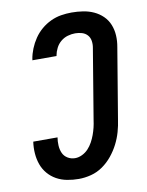

<svg xmlns="http://www.w3.org/2000/svg" viewBox="-85 -804 669 873"><g transform="rotate(-10 250.0 -367.5)"><path d="M208 8Q181 8 154.5 3Q128 -2 105.5 -14.5Q83 -27 66.5 -46.5Q50 -66 41.5 -90Q33 -114 31 -141Q29 -168 33 -195H145Q142 -177 143 -158Q144 -139 151 -123Q158 -107 173.5 -97.5Q189 -88 208 -88Q224 -88 240.5 -96Q257 -104 269 -117Q281 -130 289.5 -145.5Q298 -161 304 -177.5Q310 -194 314 -210.5Q318 -227 320 -243L374 -568Q377 -584 374.5 -600Q372 -616 362 -627Q352 -638 337 -642.5Q322 -647 306 -647Q289 -647 271.5 -642Q254 -637 239.5 -625Q225 -613 216.5 -596Q208 -579 205 -562Q205 -562 205 -561Q205 -560 205 -560H93Q94 -561 94 -562.5Q94 -564 94 -565Q98 -589 107.5 -612.5Q117 -636 131.5 -657.5Q146 -679 166 -696Q186 -713 209.5 -724Q233 -735 257.5 -739Q282 -743 306 -743Q333 -743 359 -739Q385 -735 408 -724.5Q431 -714 449 -696.5Q467 -679 476.5 -655.5Q486 -632 487.5 -605.5Q489 -579 484 -552L430 -228Q426 -199 418 -171Q410 -143 396.5 -116.5Q383 -90 363.5 -66Q344 -42 319 -24.5Q294 -7 265 0.5Q236 8 208 8Z"/></g></svg>

Font: Iosevka SS04
Style: Bold Italic
Weight: 700
Italic angle: -9°
Monospace: yes
Designer: Belleve Invis
Foundry: Belleve Invis
Version: Version 19.0.0; ttfautohint (v1.8.4)